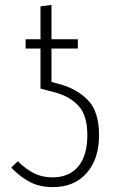

<svg xmlns="http://www.w3.org/2000/svg" viewBox="-20 -761 485 787"><path d="M386 -207Q386 -109 335 -51.5Q284 6 197 6Q145 6 105.5 -13.5Q66 -33 26 -74L53 -100Q87 -67 120 -50.5Q153 -34 195 -34Q264 -34 301 -79Q338 -124 338 -207Q338 -288 302 -327Q266 -366 206 -382L146 -398V-562H85V-600H146V-735L191 -741V-600H299V-562H191V-425L221 -417Q294 -398 340 -351Q386 -304 386 -207Z"/></svg>

Font: Fira Sans Condensed ExtraLight
Style: Regular
Weight: 275
Width: 3
Designer: Carrois Corporate & Edenspiekermann AG
Foundry: Carrois Corporate GbR & Edenspiekermann AG
Version: Version 4.203